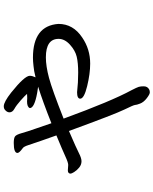

<svg xmlns="http://www.w3.org/2000/svg" viewBox="84 -872 831 1040"><g transform="rotate(-90 500.0 -351.5)"><path d="M520 44Q510 44 488.5 27.5Q467 11 459.5 -8.5Q452 -28 452 -35.5Q452 -43 427 -94Q402 -145 311 -394Q218 -354 191 -340Q164 -326 147 -326Q128 -326 112.5 -339Q97 -352 88.5 -366Q80 -380 80 -385Q80 -400 98 -400L127 -398Q140 -398 173.5 -413.5Q207 -429 287 -462Q273 -501 258 -544.5Q243 -588 234.5 -614Q226 -640 217 -645Q192 -663 192 -673Q192 -693 246 -693Q271 -693 281 -686.5Q291 -680 299.5 -649.5Q308 -619 323.5 -575Q339 -531 353 -489Q471 -536 551 -561Q537 -563 518 -566Q435 -581 435 -606Q441 -621 471 -621L489 -620Q505 -620 512 -621Q503 -632 476.5 -655.5Q450 -679 431 -689.5Q412 -700 412 -716Q412 -730 426 -741Q433 -747 445 -747Q468 -747 519 -707Q610 -634 610 -606Q610 -593 602 -576Q602 -575 602 -575Q638 -584 663 -586Q689 -589 708 -589Q881 -589 891 -451Q891 -371 817 -322Q754 -279 676 -279Q621 -279 553.5 -295.5Q486 -312 486 -333Q486 -350 521 -350Q573 -344 627 -344Q680 -344 713.5 -352Q747 -360 778.5 -388.5Q810 -417 810 -450Q810 -519 710 -519Q662 -519 598.5 -502Q535 -485 378 -423Q473 -163 532 -55Q547 -26 550 -16Q553 -6 553 11Q553 32 535 41Q529 44 520 44Z"/></g></svg>

Font: LXGW WenKai Mono Medium
Style: Regular
Weight: 500
Monospace: yes
Designer: LXGW / Fontworks Inc.
Foundry: LXGW / Fontworks Inc.
Version: Version 1.520; June 14, 2025